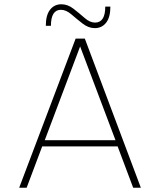

<svg xmlns="http://www.w3.org/2000/svg" viewBox="-20 -881 751 901"><path d="M606 0H605L532 -194H178L105 0H70L335 -700H378L641 0ZM356 -663 190 -223H522ZM195 -760Q195 -810 215 -835.5Q235 -861 268 -861Q298 -861 325.5 -839.5Q353 -818 377.5 -796.5Q402 -775 426 -775Q474 -775 474 -850H498Q498 -800 478 -774.5Q458 -749 425 -749Q395 -749 367.5 -770.5Q340 -792 315 -813.5Q290 -835 266 -835Q219 -835 219 -760Z"/></svg>

Font: Fivo Sans Thin
Style: Regular
Weight: 250
Foundry: Alexander Slobzheninov
Version: 1.0